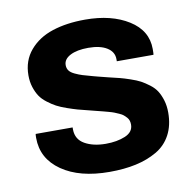

<svg xmlns="http://www.w3.org/2000/svg" viewBox="-67 -605 689 685"><g transform="rotate(-10 278.0 -263.0)"><path d="M276.9 12.2Q168.5 12.2 103.8 -32.7Q39.1 -77.6 39.1 -152.8Q39.1 -164.1 40 -167H173.8V-159.2Q174.3 -123.5 204.8 -106.2Q235.4 -88.9 280.8 -88.9Q321.3 -88.9 351.1 -101.3Q380.9 -113.8 380.9 -141.1Q380.9 -148.9 378.7 -155.5Q376.5 -162.1 371.6 -167.5Q366.7 -172.9 361.6 -177.2Q356.4 -181.6 346.9 -185.8Q337.4 -189.9 330.3 -192.9Q323.2 -195.8 310.5 -199.2Q297.9 -202.6 289.6 -204.8Q281.2 -207 266.1 -210.7Q251 -214.4 242.2 -216.8Q217.8 -222.7 202.9 -226.8Q188 -231 165.5 -238.8Q143.1 -246.6 128.9 -254.2Q114.7 -261.7 98.4 -274.2Q82 -286.6 72.8 -300.5Q63.5 -314.5 57.1 -334.2Q50.8 -354 50.8 -377Q50.8 -430.2 82.3 -467.3Q113.8 -504.4 165.3 -521.2Q216.8 -538.1 284.2 -538.1Q379.4 -538.1 441.7 -499Q503.9 -460 503.9 -393.1Q503.9 -374 502.9 -372.1H370.1V-379.9Q370.1 -406.2 345.5 -421.6Q320.8 -437 277.8 -437Q236.8 -437 212.4 -424.3Q188 -411.6 188 -390.1Q188 -378.4 194.1 -370.1Q200.2 -361.8 214.4 -355.2Q228.5 -348.6 241.2 -344.7Q253.9 -340.8 277.3 -334.5Q288.6 -331.5 293.9 -330.1Q306.2 -326.7 330.8 -320.8Q355.5 -314.9 370.1 -311.3Q384.8 -307.6 407 -300Q429.2 -292.5 442.9 -285.2Q456.5 -277.8 472.7 -265.6Q488.8 -253.4 497.8 -239Q506.8 -224.6 512.9 -204.6Q519 -184.6 519 -160.2Q519 -113.8 500.7 -79.6Q482.4 -45.4 448.7 -25.9Q415 -6.3 372.6 2.9Q330.1 12.2 276.9 12.2Z"/></g></svg>

Font: Archivo
Style: Bold
Weight: 700
Designer: Hector Gatti
Foundry: Omnibus-Type
Version: Version 2.001